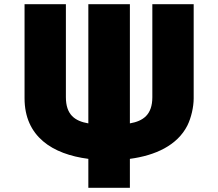

<svg xmlns="http://www.w3.org/2000/svg" viewBox="-20 -831 1040 915"><path d="M903 -362V-811H706V-368C706 -284 662 -254 599 -243V-811H401V-243C337 -254 294 -284 294 -368V-811H97V-363C97 -180 230 -96 401 -74V64H599V-74C720 -90 825 -138 873 -233C891 -269 903 -321 903 -362Z"/></svg>

Font: LINE Seed JP App_OTF ExtraBold
Style: Regular
Weight: 800
Designer: LINE & Fontrix & Fontworks
Version: Version 1.013